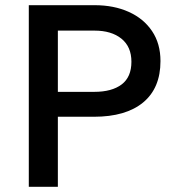

<svg xmlns="http://www.w3.org/2000/svg" viewBox="-20 -720 674 740"><path d="M91 0V-700H344.5Q419 -700 476.2 -674.2Q533.5 -648.5 566 -600.2Q598.5 -552 598.5 -484.5Q598.5 -380.5 531.8 -325.2Q465 -270 342 -270H203V0ZM203 -366H343.5Q411 -366 448.8 -394.5Q486.5 -423 486.5 -482Q486.5 -540 448 -571Q409.5 -602 344.5 -602H203Z"/></svg>

Font: Geologica
Style: Regular
Weight: 400
Designer: Sindre Bremnes, Frode Helland
Foundry: Monokrom Skriftforlag AS
Version: Version 1.010; ttfautohint (v1.8.4.7-5d5b);gftools[0.9.28]